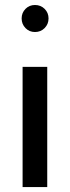

<svg xmlns="http://www.w3.org/2000/svg" viewBox="-20 -760 284 780"><path d="M122.1 -629.9Q99.1 -629.9 83.5 -646Q67.9 -662.1 67.9 -685.1Q67.9 -708 83.5 -723.9Q99.1 -739.7 122.1 -739.7Q145.5 -739.7 161.4 -723.9Q177.2 -708 177.2 -685.1Q177.2 -662.1 161.4 -646Q145.5 -629.9 122.1 -629.9ZM171.9 0H71.8V-488.3H171.9Z"/></svg>

Font: Kumbh Sans Medium
Style: Regular
Weight: 500
Version: Version 1.005